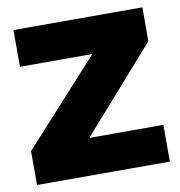

<svg xmlns="http://www.w3.org/2000/svg" viewBox="-67 -608 626 669"><g transform="rotate(-10 246.0 -273.0)"><path d="M11 0H481V-130H219L480 -426V-546H24V-416H280L11 -120Z"/></g></svg>

Font: Plus Jakarta Sans ExtraBold
Style: Regular
Weight: 800
Designer: Gumpita Rahayu
Foundry: Tokotype
Version: Version 2.004; ttfautohint (v1.8.3)